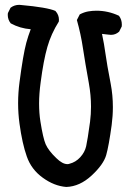

<svg xmlns="http://www.w3.org/2000/svg" viewBox="-20 -760 540 784"><path d="M11.7 -699.2Q11.7 -702.1 12.2 -706.5L22.9 -728L23.9 -729Q39.1 -740.2 58.6 -740.2Q61.5 -740.2 64.9 -739.7Q173.3 -730 206.5 -715.3L207 -714.4Q220.7 -699.2 220.7 -679.2Q220.7 -676.3 220.2 -671.9Q188.5 -621.6 173.3 -567.9Q157.7 -513.7 146 -423.8Q139.6 -377 139.6 -337.4Q139.6 -297.9 145 -264.2Q155.8 -195.8 166.5 -170.9Q178.2 -144.5 210 -114.3Q234.9 -89.8 255.4 -89.8Q259.8 -89.8 263.7 -91.3Q289.1 -97.7 307.6 -117.9Q326.2 -138.2 331.8 -162.8Q337.4 -187.5 347.7 -262.7Q351.6 -293 351.6 -324.7Q351.6 -371.1 342.8 -420.4Q327.6 -503.9 318.8 -562.5Q310.1 -621.1 293.9 -678.2L305.7 -701.2Q323.2 -710.4 340.3 -713.4Q357.4 -716.3 373.5 -716.3Q421.4 -716.3 465.3 -695.8L466.3 -694.8Q477.5 -679.7 477.5 -659.7Q477.5 -656.2 477.1 -651.9L466.3 -630.4L465.3 -629.9Q451.7 -617.7 433.1 -617.7Q427.7 -617.7 421.9 -618.7L396.5 -621.6Q405.3 -580.6 410.9 -539.3Q416.5 -498 432.1 -417.5Q440.9 -371.1 440.9 -322.8Q440.9 -286.6 436 -249.5Q424.3 -164.1 413.6 -126.5Q402.3 -87.9 354 -43.2Q305.7 1.5 251 3.4Q251 3.4 250.5 3.4Q201.2 -0.5 154.8 -34.2Q107.9 -67.9 89.4 -121.1Q70.8 -173.3 59.6 -255.4Q48.3 -337.9 59.6 -423.8Q74.2 -536.1 87.4 -585.4Q95.2 -613.8 105.5 -640.6Q61.5 -644 23.9 -664.6Q11.7 -679.7 11.7 -699.2Z"/></svg>

Font: Bakudai
Style: Medium
Weight: 500
Version: Version 1.48